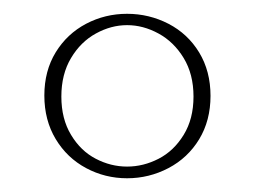

<svg xmlns="http://www.w3.org/2000/svg" viewBox="-20 -840 373 281"><path d="M84 -755.1Q69.8 -731.4 69.8 -698.7Q69.8 -666 84 -642.6Q98.1 -619.1 120.1 -607.7Q142.1 -596.2 166 -596.2Q189.9 -596.2 212.2 -607.7Q234.4 -619.1 248.8 -642.6Q263.2 -666 263.2 -698.7Q263.2 -731.4 248.8 -755.1Q234.4 -778.8 211.9 -791Q189.5 -803.2 166 -803.2Q142.6 -803.2 120.4 -791Q98.1 -778.8 84 -755.1ZM271.5 -763.2Q288.1 -735.8 288.1 -699.7Q288.1 -663.6 271.5 -636.2Q254.9 -608.9 226.6 -594Q198.2 -579.1 166 -579.1Q133.8 -579.1 106 -594Q78.1 -608.9 61.5 -636.5Q44.9 -664.1 44.9 -700.2Q44.9 -736.3 61.5 -763.4Q78.1 -790.5 106 -805.2Q133.8 -819.8 166 -819.8Q198.2 -819.8 226.6 -805.2Q254.9 -790.5 271.5 -763.2Z"/></svg>

Font: PlayfairDisplay-Regular
Style: Regular
Weight: 400
Designer: Claus Eggers Sørensen
Foundry: Claus Eggers Sørensen
Version: Version 1.002;PS 001.002;hotconv 1.0.70;makeotf.lib2.5.58329